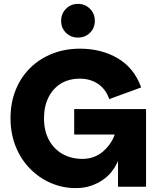

<svg xmlns="http://www.w3.org/2000/svg" viewBox="-20 -959 803 986"><path d="M541 -450Q533 -474 519 -493.5Q505 -513 486 -526.5Q467 -540 443 -547.5Q419 -555 390 -555Q334 -555 293 -530Q252 -505 229 -459Q206 -413 206 -352Q206 -287 231.5 -240Q257 -193 301.5 -168Q346 -143 404 -143Q435 -143 461.5 -153Q488 -163 509 -181Q530 -199 545.5 -221.5Q561 -244 569 -268H361V-399H730V0H586V-162L594 -161Q592 -144 581.5 -122Q571 -100 553 -77Q535 -54 508.5 -35.5Q482 -17 447 -5Q412 7 369 7Q302 7 241.5 -19Q181 -45 134 -93Q87 -141 60.5 -207Q34 -273 34 -352Q34 -431 60.5 -497Q87 -563 135.5 -610.5Q184 -658 249 -683.5Q314 -709 390 -709Q501 -709 585 -659.5Q669 -610 705 -510ZM380 -766Q344 -766 319 -790.5Q294 -815 294 -852Q294 -889 319 -914Q344 -939 380 -939Q417 -939 442 -914Q467 -889 467 -852Q467 -815 442 -790.5Q417 -766 380 -766Z"/></svg>

Font: Parkinsans
Style: Bold
Weight: 700
Designer: Red Stone, Indian Type Foundry
Foundry: Indian Type Foundry
Version: Version 1.000